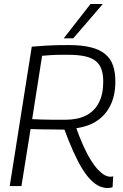

<svg xmlns="http://www.w3.org/2000/svg" viewBox="-20 -937 617 967"><path d="M29 0 140 -702Q178 -705 208.5 -707Q239 -709 267.5 -709.5Q296 -710 326 -710Q393 -710 438 -698.5Q483 -687 510 -664.5Q537 -642 549 -607.5Q561 -573 561 -527Q561 -451 531.5 -397.5Q502 -344 448 -316.5Q394 -289 319 -288L309 -284Q276 -285 246.5 -285Q217 -285 189 -285.5Q161 -286 134 -287L88 0ZM523 10Q501 10 480 0.5Q459 -9 437.5 -30.5Q416 -52 394 -87.5Q372 -123 348.5 -175.5Q325 -228 299 -299L357 -312Q378 -251 398 -206.5Q418 -162 437 -131.5Q456 -101 473.5 -82.5Q491 -64 506.5 -55.5Q522 -47 536 -47Q539 -47 542.5 -47.5Q546 -48 550 -49L547 6Q543 7 536 8.5Q529 10 523 10ZM311 -334Q371 -334 413.5 -355.5Q456 -377 478 -420Q500 -463 500 -525Q500 -561 491.5 -586.5Q483 -612 463.5 -628.5Q444 -645 410 -653Q376 -661 324 -661Q304 -661 288.5 -661Q273 -661 258.5 -660.5Q244 -660 228 -659Q212 -658 192 -656L142 -337Q166 -336 190 -335Q214 -334 243.5 -334Q273 -334 311 -334ZM301 -744 436 -917H498L349 -744Z"/></svg>

Font: Georama ExtraCondensed Thin Light
Style: Italic
Weight: 300
Italic angle: -9°
Version: Version 1.001